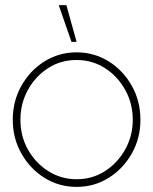

<svg xmlns="http://www.w3.org/2000/svg" viewBox="-20 -719 600 752"><path d="M280 13Q211 13 154.2 -22.5Q97.5 -58 63.8 -117.8Q30 -177.5 30 -250Q30 -323 63.8 -383Q97.5 -443 154.2 -478.5Q211 -514 280 -514Q349 -514 405.8 -478.5Q462.5 -443 496.2 -383Q530 -323 530 -250Q530 -177.5 496.2 -117.8Q462.5 -58 405.8 -22.5Q349 13 280 13ZM280 -17Q342 -17 391.8 -49.2Q441.5 -81.5 470.8 -134.5Q500 -187.5 500 -250Q500 -313 470.8 -366.2Q441.5 -419.5 391.8 -451.8Q342 -484 280 -484Q217.5 -484 167.8 -451.8Q118 -419.5 89 -366.2Q60 -313 60 -250Q60 -185 90 -132.2Q120 -79.5 170 -48.2Q220 -17 280 -17ZM210 -699H240L280 -555H260Z"/></svg>

Font: Urbanist Thin
Style: Regular
Weight: 100
Designer: Corey Hu
Foundry: Corey Hu
Version: Version 1.330; ttfautohint (v1.8.4.7-5d5b)